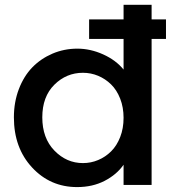

<svg xmlns="http://www.w3.org/2000/svg" viewBox="-20 -760 718 789"><path d="M37.1 -277.8Q37.1 -340.3 57.4 -393.6Q77.6 -446.8 112.5 -482.9Q147.5 -519 195.6 -539.6Q243.7 -560.1 297.9 -560.1Q351.6 -560.1 404.1 -536.4Q456.5 -512.7 487.8 -474.1V-600.1H346.2V-680.2H487.8V-740.2H603V-680.2H662.1V-600.1H603V0H487.8V-83Q459.5 -42.5 409.9 -16.8Q360.4 8.8 296.9 8.8Q186.5 8.8 111.8 -71.8Q37.1 -152.3 37.1 -277.8ZM487.8 -275.9Q487.8 -318.8 473.9 -354.5Q460 -390.1 436.5 -413.1Q413.1 -436 383.3 -448.5Q353.5 -460.9 320.8 -460.9Q252.9 -460.9 203.4 -411.9Q153.8 -362.8 153.8 -277.8Q153.8 -192.4 203.6 -141.1Q253.4 -89.8 320.8 -89.8Q353.5 -89.8 383.3 -102.3Q413.1 -114.7 436.5 -137.9Q460 -161.1 473.9 -196.8Q487.8 -232.4 487.8 -275.9Z"/></svg>

Font: SVN-Poppins Medium
Style: Regular
Weight: 500
Designer: Ninad Kale (Devanagari), Jonny Pinhorn (Latin)
Foundry: Indian Type Foundry
Version: Version 3.002 2017